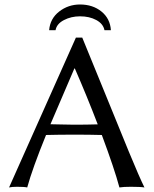

<svg xmlns="http://www.w3.org/2000/svg" viewBox="-20 -824 679 847"><path d="M411.1 -275.4Q363.8 -398.9 310.1 -522H308.1L202.6 -275.9Q211.4 -275.9 251 -274.9Q290.5 -273.9 307.1 -273.9Q362.3 -273.9 411.1 -275.4ZM183.1 -228.5Q122.6 -79.6 100.1 2.9Q87.9 0 55.2 0Q32.2 0 20 2.9L314.9 -658.2H342.8Q376 -578.6 439.2 -422.4Q502.4 -266.1 548.8 -153.8Q595.2 -41.5 617.2 2.9Q600.1 0 557.1 0Q523.9 0 506.8 2.9Q484.9 -79.1 429.2 -228.5Q373 -230 312 -230Q240.2 -230 183.1 -228.5ZM196.8 -690.9Q201.2 -742.2 241.2 -773.2Q281.2 -804.2 333 -804.2Q389.2 -804.2 427.5 -773.2Q465.8 -742.2 469.2 -690.9H440.9Q435.1 -719.2 404.8 -735.6Q374.5 -752 333 -752Q293.9 -752 262 -735.4Q230 -718.8 225.1 -690.9Z"/></svg>

Font: Linux Biolinum
Style: Regular
Weight: 400
Designer: Philipp H. Poll
Foundry: Philipp H. Poll
Version: Version 0.6.4